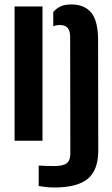

<svg xmlns="http://www.w3.org/2000/svg" viewBox="-20 -629 502 858"><path d="M45.1 0V-600H169.9V0ZM152.9 202.3V110.8Q165.8 111.6 186.5 112.4Q207.2 113.1 221.6 113.1Q260.8 113.1 277.4 101.1Q293.9 89 294.3 59.3L293.5 -465.6Q293 -492.5 281.8 -504.9Q270.6 -517.3 246.1 -517.3Q232.5 -517.3 218 -511.9V-575.4Q232.2 -591.8 250.8 -600.5Q269.3 -609.1 298.6 -609.1Q356.4 -609.1 386.8 -573.6Q417.1 -538.1 418.3 -455.2L419.1 48Q417.8 133.8 370.6 171.4Q323.4 208.9 222 208.9Q206.1 208.9 187.7 207Q169.3 205.1 152.9 202.3Z"/></svg>

Font: Big Shoulders Stencil Thin
Style: Regular
Weight: 100
Designer: Patric King
Foundry: XO Type Co
Version: Version 2.001